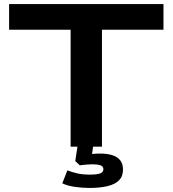

<svg xmlns="http://www.w3.org/2000/svg" viewBox="-20 -725 853 949"><path d="M329 0V-578H25V-705H788V-578H484V0ZM422 204Q386 204 349 198.5Q312 193 288 181L313 117Q339 127 364 132.5Q389 138 424 138Q460 138 475.5 132Q491 126 491 111Q491 97 476 92Q461 87 437 87Q426 87 407.5 88.5Q389 90 374 92L352 71L366 -20H443L431 63L396 44Q415 38 435 36Q455 34 477 34Q508 34 533.5 41.5Q559 49 573.5 66.5Q588 84 588 113Q588 146 568.5 166Q549 186 511.5 195Q474 204 422 204Z"/></svg>

Font: Nunito Sans 7pt Expanded
Style: Bold
Weight: 700
Width: 7
Designer: Vernon Adams
Foundry: Vernon Adams
Version: Version 3.101;gftools[0.9.27]